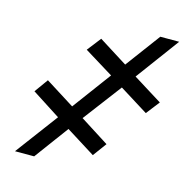

<svg xmlns="http://www.w3.org/2000/svg" viewBox="-98 -752 842 849"><g transform="rotate(15 322.5 -327.5)"><path d="M427.2 -394.5 294.4 -218.8 426.3 -134.8 380.4 -72.3 246.6 -156.2 131.3 0H43.5L188.5 -194.3L58.1 -278.3L103 -340.8L236.3 -256.8L367.2 -433.6L233.9 -515.6L283.2 -579.1L415 -496.1L533.2 -655.3H619.6L473.1 -457L606.4 -374L558.6 -312.5Z"/></g></svg>

Font: Inter Display
Style: Bold Italic
Weight: 700
Italic angle: -9.39999°
Designer: Rasmus Andersson
Foundry: rsms
Version: Version 4.000;git-a52131595